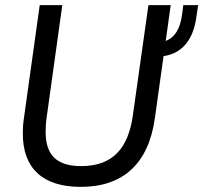

<svg xmlns="http://www.w3.org/2000/svg" viewBox="-20 -717 793 749"><path d="M295 12C460 12 559 -78 584 -255L618 -498C695.5 -509.5 734.5 -567.5 746 -650L753 -697H695L690 -659C683 -606 662.5 -570.5 626.5 -557.5L646 -697H559L498 -265C480 -139 420 -69 297 -69C198 -69 158 -115 158 -203C158 -220 159 -239 162 -259L223 -697H135L73 -254C70 -234 69 -214 69 -196C69 -60 147 12 295 12Z"/></svg>

Font: HK Grotesk
Style: Italic
Weight: 400
Italic angle: -16°
Designer: Alfredo Marco Pradil
Foundry: Hanken Design Co.
Version: Version 3.001;FEAKit 1.0